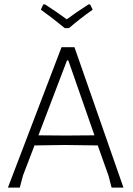

<svg xmlns="http://www.w3.org/2000/svg" viewBox="-20 -854 607 874"><path d="M390 -834 402 -810Q345 -770 294 -726H275Q219 -772 166 -810L177 -834H185Q235 -802 284 -766Q322 -795 383 -834ZM319 -639 542 0H488L474 -54L425 -192L274 -194L137 -192L85 -56L70 0H16L260 -639ZM285 -579 155 -238 280 -237 410 -238 291 -579Z"/></svg>

Font: Alegreya Sans SC Light
Style: Regular
Weight: 300
Designer: Juan Pablo del Peral
Foundry: Huerta Tipografica
Version: Version 2.007